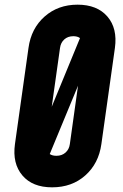

<svg xmlns="http://www.w3.org/2000/svg" viewBox="-20 -786 528 822"><path d="M203 16Q119 16 75.8 -35Q32.5 -86 44 -169L102 -581Q113.5 -664.5 171 -715.2Q228.5 -766 312 -766Q396 -766 439.8 -715.2Q483.5 -664.5 472 -581L414 -169Q402.5 -86 345.2 -35Q288 16 203 16ZM237 -581 201.5 -329 322.5 -623Q311.5 -631 294 -631Q270.5 -631 255.2 -617.2Q240 -603.5 237 -581ZM221.5 -119Q245 -119 260.5 -132.8Q276 -146.5 279 -169L314 -419L193 -126.5Q204 -119 221.5 -119Z"/></svg>

Font: Mohave
Style: Bold Italic
Weight: 700
Italic angle: -8°
Designer: Gumpita Rahayu
Foundry: Tokotype
Version: Version 2.003; ttfautohint (v1.8.3)